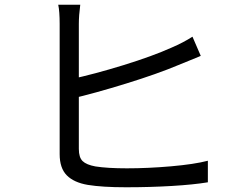

<svg xmlns="http://www.w3.org/2000/svg" viewBox="-20 -789 1040 811"><path d="M313 -688V-637V-545V-432V-317V-221V-160Q313 -124 329 -108.5Q345 -93 383 -86Q434 -78 516 -78Q605 -78 702.5 -86.5Q800 -95 858 -110V-19Q798 -9 706 -3.5Q614 2 512 2Q412 2 351 -8Q292 -18 262 -48.5Q232 -79 232 -138V-208V-311V-430V-544V-637V-688Q232 -741 226 -769H319Q313 -723 313 -688ZM705 -588Q754 -609 793 -634L828 -553Q829 -553 782 -534L733 -514Q645 -477 512.5 -436Q380 -395 277 -371V-454Q379 -476 502 -514Q625 -552 705 -588Z"/></svg>

Font: Merged Yaku Han JP
Style: Regular
Weight: 400
Designer: Ryoko NISHIZUKA 西塚涼子 (kana, bopomofo & ideographs); Paul D. Hunt (Latin, Greek & Cyrillic); Sandoll Communications 산돌커뮤니
Foundry: Adobe
Version: Version 2.004